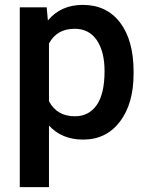

<svg xmlns="http://www.w3.org/2000/svg" viewBox="-20 -558 603 781"><path d="M523.4 -258.8Q523.4 -136.2 467.8 -63.2Q412.1 9.8 318.4 9.8Q231.4 9.8 179.2 -47.4V203.1H60.5V-528.3H169.9L174.8 -474.6Q227.1 -538.1 316.9 -538.1Q413.6 -538.1 468.5 -466.1Q523.4 -394 523.4 -266.1ZM405.3 -269Q405.3 -348.1 373.8 -394.5Q342.3 -440.9 283.7 -440.9Q210.9 -440.9 179.2 -380.9V-146.5Q211.4 -85 284.7 -85Q341.3 -85 373.3 -130.6Q405.3 -176.3 405.3 -269Z"/></svg>

Font: RobotoDraft Medium
Style: Regular
Weight: 500
Version: Version 2.001152; 2014